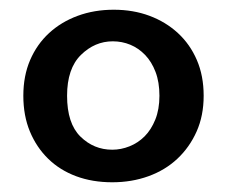

<svg xmlns="http://www.w3.org/2000/svg" viewBox="-20 -722 467 395"><path d="M28 -525Q28 -566 42 -598.5Q56 -631 81 -654Q106 -677 140 -689.5Q174 -702 214 -702Q254 -702 287.5 -689.5Q321 -677 346 -654Q371 -631 385 -598.5Q399 -566 399 -525Q399 -484 384.5 -451.5Q370 -419 345 -395.5Q320 -372 285.5 -359.5Q251 -347 211 -347Q170 -347 136.5 -359.5Q103 -372 79 -395.5Q55 -419 41.5 -451.5Q28 -484 28 -525ZM308 -525Q308 -553 300 -574Q292 -595 278.5 -609Q265 -623 248 -630Q231 -637 212 -637Q175 -637 146.5 -609Q118 -581 118 -525Q118 -468 145.5 -441Q173 -414 211 -414Q229 -414 246.5 -421Q264 -428 277.5 -441.5Q291 -455 299.5 -476Q308 -497 308 -525Z"/></svg>

Font: SVN-Poppins Medium
Style: Regular
Weight: 500
Designer: Ninad Kale (Devanagari), Jonny Pinhorn (Latin)
Foundry: Indian Type Foundry
Version: Version 3.002 2017; ttfautohint (v1.8.3)